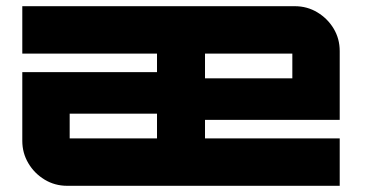

<svg xmlns="http://www.w3.org/2000/svg" viewBox="-20 -600 1218 620"><path d="M197 0Q157 0 124 -20Q91 -40 71.5 -73Q52 -106 52 -145V-367H487V-427Q487 -427 487 -427Q487 -427 487 -427H52V-580H932Q972 -580 1005 -560Q1038 -540 1057.5 -507.5Q1077 -475 1077 -435V-213H642V-153Q642 -153 642 -153Q642 -153 642 -153H1077V0ZM205 -153H487V-233H205V-153Q205 -153 205 -153Q205 -153 205 -153ZM642 -347H924V-427Q924 -427 924 -427Q924 -427 924 -427H642Q642 -427 642 -427Q642 -427 642 -427Z"/></svg>

Font: Orbitron Black
Style: Regular
Weight: 900
Designer: Matt McInerney
Foundry: The League of Moveable Type
Version: Version 2.001